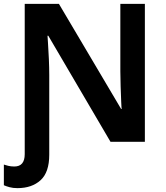

<svg xmlns="http://www.w3.org/2000/svg" viewBox="-37 -734 861 994"><path d="M53 240Q128 240 173 199Q218 158 218 67V-346Q218 -382 216 -428.5Q214 -475 211.5 -510Q209 -545 209 -549H213L535 0H713V-714H586V-365Q586 -332 587.5 -287Q589 -242 590.5 -207Q592 -172 593 -170H590L268 -714H91V64Q91 128 37 128Q20 128 5.5 124.5Q-9 121 -17 118V225Q-6 230 12 235Q30 240 53 240Z"/></svg>

Font: Noto Sans UI
Style: Bold
Weight: 700
Designer: Monotype Design Team
Foundry: Monotype Imaging Inc.
Version: Version 1.901